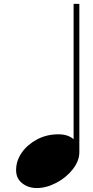

<svg xmlns="http://www.w3.org/2000/svg" viewBox="-20 -976 483 996"><path d="M170.9 -0.5C203.6 -0.5 236.8 -9.3 271.5 -27.3C305.7 -44.9 334.5 -68.4 357.4 -97.7C380.4 -127 391.6 -156.7 391.6 -186.5V-956.1H361.8V-253.9C341.8 -271 315.9 -279.3 283.2 -279.3C242.7 -279.3 205.6 -270.5 172.4 -252.9C138.7 -234.9 112.3 -211.9 92.8 -184.1C73.2 -155.8 63.5 -125.5 63.5 -93.8C63.5 -64.5 74.2 -41.5 95.2 -25.4C116.2 -8.8 141.1 -0.5 170.9 -0.5Z"/></svg>

Font: MusGlyphs
Style: Regular
Weight: 400
Version: Version 2.1